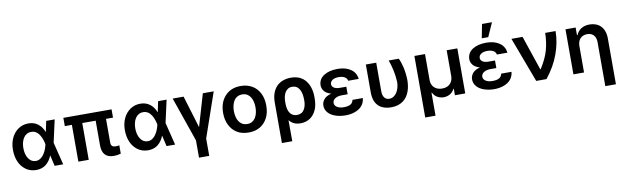

<svg xmlns="http://www.w3.org/2000/svg" viewBox="-53 -1433 7433 2290"><g transform="rotate(-10 3663.5 -288.0)"><path d="M275.9 11.4Q203.5 9.9 152.3 -27.3Q97.7 -67.1 70.7 -130.7Q43.7 -194.6 43.7 -272.7Q43.3 -314.3 51.5 -351.2Q59.7 -388.1 74.8 -419.4Q89.8 -450.6 111.3 -475.5Q132.8 -500.4 159.1 -517.6Q185.4 -534.8 215.7 -543.9Q246.1 -552.9 279.1 -552.6Q346.6 -552.6 394.2 -516.3Q441.4 -480.1 465.6 -417.6H467.7L494.7 -545.5H597.3L536.6 -272.7L604.4 0H500.7L470.9 -128.6H468Q444.6 -66.8 397.4 -28.1Q349.8 11 275.9 11.4ZM290.5 -95.9Q306.8 -95.9 321.4 -100.7Q335.9 -105.5 348.5 -114Q361.2 -122.5 372 -133.9Q382.8 -145.2 391.3 -158.7Q409.4 -185.7 420.5 -215.6Q431.5 -245.4 436.8 -271.3L437.1 -272.7L436.8 -274.1Q424.4 -339.1 396.3 -385.3Q358.3 -447.1 295.8 -447.1Q264.6 -447.4 240.9 -433.6Q217.3 -419.7 201.5 -395.8Q185.7 -371.8 177.7 -340Q169.7 -308.2 169.7 -273.1Q169.7 -194.6 203.5 -144.9Q236.9 -95.9 290.5 -95.9Z M1218.4 6.4Q1076 6.4 1076 -147V-445.3H913.7V0H788V-445.3H702.4V-545.5H1286.2V-445.3H1201.3V-158.7Q1201.3 -142.4 1205.4 -131.6Q1209.5 -120.7 1217.2 -114.3Q1224.8 -108 1235.6 -105.3Q1246.4 -102.6 1259.9 -102.6Q1284.4 -102.6 1302.6 -106.9V-6.4Q1262.4 6.4 1218.4 6.4Z M1631.4 11.4Q1558.9 9.9 1507.8 -27.3Q1453.1 -67.1 1426.1 -130.7Q1399.1 -194.6 1399.1 -272.7Q1398.8 -314.3 1407 -351.2Q1415.1 -388.1 1430.2 -419.4Q1445.3 -450.6 1466.8 -475.5Q1488.3 -500.4 1514.6 -517.6Q1540.8 -534.8 1571.2 -543.9Q1601.6 -552.9 1634.6 -552.6Q1702.1 -552.6 1749.6 -516.3Q1796.9 -480.1 1821 -417.6H1823.2L1850.1 -545.5H1952.8L1892 -272.7L1959.9 0H1856.2L1826.3 -128.6H1823.5Q1800.1 -66.8 1752.8 -28.1Q1705.3 11 1631.4 11.4ZM1646 -95.9Q1662.3 -95.9 1676.8 -100.7Q1691.4 -105.5 1704 -114Q1716.6 -122.5 1727.5 -133.9Q1738.3 -145.2 1746.8 -158.7Q1764.9 -185.7 1775.9 -215.6Q1786.9 -245.4 1792.3 -271.3L1792.6 -272.7L1792.3 -274.1Q1779.8 -339.1 1751.8 -385.3Q1713.8 -447.1 1651.3 -447.1Q1620 -447.4 1596.4 -433.6Q1572.8 -419.7 1557 -395.8Q1541.2 -371.8 1533.2 -340Q1525.2 -308.2 1525.2 -273.1Q1525.2 -194.6 1558.9 -144.9Q1592.3 -95.9 1646 -95.9Z M2337 203.1H2213.4V-6.7L2026.3 -545.5H2158.7L2277 -155.5L2391.7 -545.5H2523.4L2337 -6.7Z M2850.1 10.7Q2767.8 10.7 2709.9 -24.9Q2652.3 -60.4 2621.1 -123.2Q2588.8 -186.4 2588.8 -270.6Q2588.8 -412.3 2675.8 -491.1Q2743.6 -552.6 2850.1 -552.6Q2892 -552.6 2927.6 -542.8Q2963.1 -533 2991.8 -515.4Q3020.6 -497.9 3042.6 -473.2Q3064.6 -448.5 3079.5 -418.7Q3111.5 -355.1 3111.5 -270.6Q3111.5 -182.9 3078.8 -120.7Q3046.2 -58.9 2989.2 -24.1Q2932.2 10.7 2850.1 10.7ZM2850.9 -92.3Q2884.2 -91.6 2908.7 -105.8Q2933.2 -120 2949.2 -144.5Q2965.2 -169 2973.2 -201.7Q2981.2 -234.4 2981.2 -271Q2981.2 -305.8 2973.9 -338.2Q2966.6 -370.7 2950.8 -395.8Q2935 -420.8 2910.3 -435.7Q2885.7 -450.6 2850.9 -450.6Q2827.8 -450.6 2809.1 -444.1Q2790.5 -437.5 2775.9 -425.8Q2761.4 -414.1 2750.9 -397.5Q2740.4 -381 2733.7 -361.5Q2719.1 -320 2719.1 -271Q2719.1 -235.8 2726.6 -203.5Q2734 -171.2 2749.8 -146.5Q2765.6 -121.8 2790.7 -107.1Q2815.7 -92.3 2850.9 -92.3Z M3343 203.1H3217.3V-285.5Q3217 -350.5 3234.6 -399.3Q3252.1 -448.2 3283.7 -480.6Q3315.3 -513.1 3359.2 -529.5Q3403.1 -545.8 3455.6 -546.2Q3576 -546.2 3638.1 -463.8Q3695 -387.8 3695 -267V-262.1Q3695 -169.7 3669 -115.4Q3656.6 -87.4 3638.5 -64.3Q3620.4 -41.2 3596.4 -24.7Q3572.4 -8.2 3542.6 0.9Q3512.8 9.9 3477.3 9.9Q3389.9 9.9 3342 -52.2ZM3454.9 -95.5Q3514.2 -95.5 3543 -143.8Q3568.2 -186.1 3568.2 -252.8Q3568.2 -293.3 3562.5 -325.5Q3556.8 -357.6 3541.9 -384.6Q3512.4 -436.8 3452.8 -436.8Q3422.9 -436.8 3401.8 -423.1Q3380.7 -409.4 3367.2 -386.9Q3353.7 -364.3 3347.5 -335.6Q3341.3 -306.8 3341.3 -276.6V-245.4Q3341.3 -230.8 3343.4 -214Q3345.5 -197.1 3350.3 -180.4Q3355.1 -163.7 3363.3 -148.3Q3371.4 -132.8 3384.1 -121.1Q3396.7 -109.4 3414.1 -102.3Q3431.5 -95.2 3454.9 -95.5Z M4024.5 9.9Q3991.1 9.9 3960.2 5.1Q3929.3 0.4 3902.3 -8.9Q3875.4 -18.1 3853.2 -31.8Q3831 -45.5 3815 -63.4Q3799 -81.3 3790.3 -103Q3781.6 -124.6 3781.6 -149.9Q3781.6 -190.3 3808.6 -224.1Q3835.9 -258.5 3898.8 -274.9Q3840.6 -291.9 3815.7 -324.2Q3790.8 -356.5 3790.8 -394.2Q3793 -470.5 3857.2 -511.4Q3921.9 -552.6 4023.8 -552.6Q4119.3 -552.6 4181.8 -510.3Q4244 -468.4 4252.1 -391.3H4125.4Q4122.2 -407.3 4113.3 -419Q4104.4 -430.8 4090.6 -438.6Q4076.7 -446.4 4058.4 -450.1Q4040.1 -453.8 4018.5 -453.8Q3993.3 -453.8 3974.1 -448.5Q3954.9 -443.2 3942.1 -433.9Q3929.3 -424.7 3922.8 -412.5Q3916.2 -400.2 3915.8 -386.4Q3916.2 -359 3941.1 -342.2Q3965.9 -325.3 4017.4 -325.3H4090.6V-233.7H4017.4Q3995.7 -233.7 3975.9 -228.9Q3956 -224.1 3940.7 -214.8Q3925.4 -205.6 3916.4 -191.8Q3907.3 -177.9 3907.3 -159.4Q3907.3 -130.3 3937.1 -109.7Q3967.3 -89.5 4021 -89.5Q4072.1 -89.5 4100.7 -106Q4129.3 -122.5 4135.3 -158H4261Q4258.2 -129.6 4248.6 -106.4Q4239 -83.1 4223.2 -64.6Q4207.4 -46.2 4186.4 -32.5Q4165.5 -18.8 4140.3 -9.6Q4088.4 9.9 4024.5 9.9Z M4574.9 9.9Q4515.3 9.9 4467.3 -12.1Q4419.4 -34.4 4392 -83.8Q4366.5 -130.7 4365.8 -206V-545.5H4491.5V-204.5Q4490.8 -173.7 4497.3 -152.7Q4503.9 -131.7 4515.1 -118.8Q4526.3 -105.8 4540.8 -100.1Q4555.4 -94.5 4571 -94.5Q4601.6 -94.5 4625.2 -110.4Q4648.8 -126.4 4664.8 -152.2Q4680.8 -177.9 4689.1 -210.6Q4697.4 -243.3 4697.4 -277Q4693.9 -349.8 4679 -418.3Q4664.1 -486.9 4642.4 -545.5H4764.6Q4786.9 -501.1 4802.9 -432.5Q4818.5 -364.7 4821.4 -277Q4821 -240.4 4815.5 -204.9Q4810 -169.4 4797.9 -137.4Q4785.9 -105.5 4766.7 -78.5Q4747.5 -51.5 4720.2 -31.8Q4692.8 -12.1 4656.8 -0.9Q4620.7 10.3 4574.9 9.9Z M5078.5 199.9H4953.8V-545.5H5082.4V-229.4Q5082.4 -202.1 5091.4 -179.3Q5100.5 -156.6 5117.5 -140.1Q5134.6 -123.6 5158.9 -114.3Q5183.2 -105.1 5213.8 -105.1Q5245.4 -105.1 5269.5 -114.5Q5293.7 -123.9 5310.2 -140.6Q5326.7 -157.3 5335.4 -180Q5344.1 -202.8 5344.8 -229.4V-545.5H5473.7V0H5348.7V-78.8H5344.5Q5322.8 -36.9 5287.3 -18.1Q5252.8 0.4 5213.8 0.4Q5174.7 0.4 5139.9 -18.1Q5104.4 -36.9 5082.7 -78.8H5078.5Z M5825.3 9.9Q5791.9 9.9 5761 5.1Q5730.1 0.4 5703.1 -8.9Q5676.1 -18.1 5653.9 -31.8Q5631.7 -45.5 5615.8 -63.4Q5599.8 -81.3 5591.1 -103Q5582.4 -124.6 5582.4 -149.9Q5582.4 -190.3 5609.4 -224.1Q5636.7 -258.5 5699.6 -274.9Q5641.3 -291.9 5616.5 -324.2Q5591.6 -356.5 5591.6 -394.2Q5593.7 -470.5 5658 -511.4Q5722.7 -552.6 5824.6 -552.6Q5920.1 -552.6 5982.6 -510.3Q6044.7 -468.4 6052.9 -391.3H5926.1Q5922.9 -407.3 5914.1 -419Q5905.2 -430.8 5891.3 -438.6Q5877.5 -446.4 5859.2 -450.1Q5840.9 -453.8 5819.2 -453.8Q5794 -453.8 5774.9 -448.5Q5755.7 -443.2 5742.9 -433.9Q5730.1 -424.7 5723.5 -412.5Q5717 -400.2 5716.6 -386.4Q5717 -359 5741.8 -342.2Q5766.7 -325.3 5818.2 -325.3H5891.3V-233.7H5818.2Q5796.5 -233.7 5776.6 -228.9Q5756.7 -224.1 5741.5 -214.8Q5726.2 -205.6 5717.2 -191.8Q5708.1 -177.9 5708.1 -159.4Q5708.1 -130.3 5737.9 -109.7Q5768.1 -89.5 5821.7 -89.5Q5872.9 -89.5 5901.5 -106Q5930 -122.5 5936.1 -158H6061.8Q6058.9 -129.6 6049.4 -106.4Q6039.8 -83.1 6024 -64.6Q6008.2 -46.2 5987.2 -32.5Q5966.3 -18.8 5941.1 -9.6Q5889.2 9.9 5825.3 9.9ZM5860.1 -613.3H5781.6L5814.6 -781.2H5935Z M6457.4 0H6333.1L6128.9 -545.5H6263.8L6404.8 -128.6H6410.5Q6446.7 -186.8 6471.2 -238.8Q6495.7 -290.8 6508.9 -338.1Q6522 -385.7 6529.3 -437Q6536.6 -488.3 6538 -545.5H6663.7Q6663 -476.6 6650.2 -408Q6637.4 -339.5 6611.9 -269.5Q6561.8 -131 6457.4 0Z M7262.4 204.5H7133.9V-327.4Q7133.9 -352.6 7127.5 -373.9Q7121.1 -395.2 7108 -410.9Q7094.8 -426.5 7074.8 -435.2Q7054.7 -443.9 7027.7 -443.9Q7003.6 -443.9 6982.6 -436.3Q6961.6 -428.6 6946 -413.2Q6930.4 -397.7 6921.3 -374.3Q6912.3 -350.9 6912.3 -319.6V0H6783.7V-545.5H6906.6V-452.8H6913Q6921.9 -475.1 6936.6 -493.4Q6951.3 -511.7 6971.6 -524.9Q6991.8 -538 7017.9 -545.3Q7044 -552.6 7075.6 -552.6Q7114.3 -552.6 7148.6 -540.3Q7182.9 -528.1 7208.3 -503Q7233.7 -478 7248.2 -439.3Q7262.8 -400.6 7262.4 -347.3Z"/></g></svg>

Font: Linik Sans SemiBold
Style: Regular
Weight: 600
Designer: Fonts by Rasmus Andersson / Changes by Cristiano Sobral with parts from Marc Monis
Foundry: rsms
Version: Version 3.020; ttfautohint (v1.6)